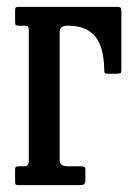

<svg xmlns="http://www.w3.org/2000/svg" viewBox="-20 -540 386 560"><path d="M49.5 -465H36Q29 -465 26.5 -466.8Q24 -468.5 24 -476V-510.5Q24 -520 31.5 -520H322Q330 -520 332 -517Q334 -514 334 -505.5V-335Q334 -328 330.5 -326.5Q327 -325 320 -325H294Q286.5 -325 285.2 -327.5Q284 -330 284 -337Q283 -404 257 -434.5Q231 -465 179 -465H176Q154 -465 154 -446.5V-75Q154 -63 159.8 -59Q165.5 -55 178 -55H215Q222 -55 225.5 -53.5Q229 -52 229 -45V-15Q229 -5.5 225.2 -2.8Q221.5 0 212.5 0H36.5Q29 0 26.5 -1.2Q24 -2.5 24 -10V-46Q24 -52.5 27.5 -53.8Q31 -55 37.5 -55H50.5Q64 -55 64 -70V-450Q64 -460 61.8 -462.5Q59.5 -465 49.5 -465Z"/></svg>

Font: Besley* Condensed
Style: Regular
Weight: 400
Width: 3
Designer: Owen Earl
Foundry: indestructible type*
Version: Version 3.000; ttfautohint (v1.8.3)